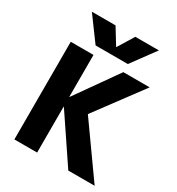

<svg xmlns="http://www.w3.org/2000/svg" viewBox="-222 -1105 1146 1243"><g transform="rotate(30 351.0 -483.5)"><path d="M347 -848H349L422 -967H598L468 -790H227L97 -967H274ZM246 -730V-417H248L469 -730H666L406 -380L676 0H479L248 -343H246V0H76V-730Z"/></g></svg>

Font: M PLUS 1p ExtraBold
Style: Regular
Weight: 800
Version: Version 1.062